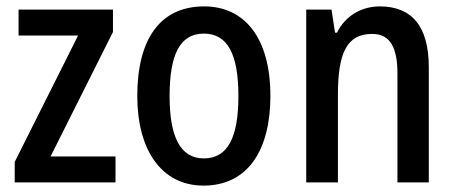

<svg xmlns="http://www.w3.org/2000/svg" viewBox="-20 -636 1427 600"><path d="M341 -66V-147H138L333 -536V-606H38V-525H224L26 -130V-66Z M825 -336C825 -518 744 -616 618 -616C479 -616 409 -512 409 -336C409 -168 484 -56 616 -56C756 -56 825 -169 825 -336ZM510 -336C510 -465 542 -531 617 -531C692 -531 725 -465 725 -336C725 -207 692 -141 617 -141C543 -141 510 -209 510 -336Z M1167 -616C1111 -616 1060 -588 1033 -534H1027L1016 -606H937V-66H1036V-340C1036 -471 1064 -530 1143 -530C1199 -530 1222 -488 1222 -406V-66H1320V-426C1320 -555 1266 -616 1167 -616Z"/></svg>

Font: Noto Sans Malayalam UI Condensed Medium
Style: Regular
Weight: 500
Width: 3
Designer: Jelle Bosma - Monotype Design Team
Foundry: Monotype Imaging Inc.
Version: Version 2.104